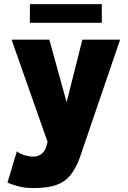

<svg xmlns="http://www.w3.org/2000/svg" viewBox="-20 -705 634 954"><path d="M377 77.1Q356.9 132.3 329.6 165.8Q302.2 199.2 259 214.4Q215.8 229.5 147.5 229.5Q103 229.5 70.3 220.5Q37.6 211.4 17.1 202.6L64 46.4Q75.7 58.1 100.6 65.7Q125.5 73.2 147.5 73.2Q169.4 73.2 187.3 58.8Q205.1 44.4 210.4 21.5L216.3 0L37.6 -507.8H225.1L311 -197.3L389.2 -507.8H576.7L403.3 0ZM128.4 -591.8V-684.6H485.8V-591.8Z"/></svg>

Font: Giphurs Black
Style: Regular
Weight: 900
Version: Version 0.920; ttfautohint (v1.8.4.7-5d5b)